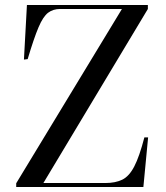

<svg xmlns="http://www.w3.org/2000/svg" viewBox="-20 -750 664 770"><path d="M45 0V-15L469 -714H221Q193 -714 173 -699Q153 -684 134.5 -640.5Q116 -597 91 -513L76 -511L88 -730H573V-714L154 -16H402Q443 -16 470.5 -29.5Q498 -43 518.5 -82.5Q539 -122 559 -199H574L555 0Z"/></svg>

Font: Display Regular
Style: Regular
Weight: 400
Designer: Latin by Veronika Burian and Jose Scaglione. Greek by Irene Vlachou. Cyrillic by Vera Evstafieva.
Foundry: TypeTogether
Version: Version 3.002